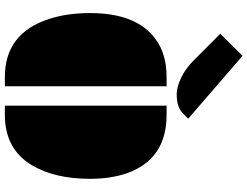

<svg xmlns="http://www.w3.org/2000/svg" viewBox="-134 -883 1017 789"><g transform="rotate(90 374.5 -488.5)"><path d="M414.1 -664.6H452.1Q633.3 -664.6 691.4 -502.9Q714.8 -436.5 714.8 -350.1Q714.8 -204.6 658.7 -110.4Q592.3 0 452.1 0H414.1ZM296.4 0Q116.2 0 57.6 -182.6Q33.7 -256.8 33.7 -350.1Q33.7 -540 139.2 -618.2Q201.2 -664.6 296.4 -664.6H334.5V0ZM445.8 -731.4Q420.4 -706.1 366.7 -706.1Q337.9 -706.1 299.6 -724.4Q261.2 -742.7 226.1 -777.8L118.7 -885.3L209.5 -976.6L467.8 -753.4Z"/></g></svg>

Font: Plaster
Style: Regular
Weight: 400
Designer: Eben Sorkin
Foundry: Eben Sorkin
Version: Version 1.007